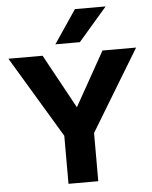

<svg xmlns="http://www.w3.org/2000/svg" viewBox="-62 -997 827 1047"><g transform="rotate(-5 352.0 -473.0)"><path d="M270 0V-263L3 -708H190L352 -412L518 -708H702L433 -264V0ZM265 -764 388 -946H556L399 -764Z"/></g></svg>

Font: Onest ExtraBold
Style: Regular
Weight: 800
Designer: Dmitri Voloshin, Andrey Kudryavtsev
Foundry: Dmitri Voloshin, Andrey Kudryavtsev
Version: Version 1.000;gftools[0.9.33]